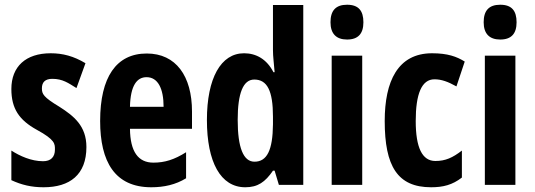

<svg xmlns="http://www.w3.org/2000/svg" viewBox="-20 -781 2258 811"><path d="M345 -160C345 -249 292 -291 231 -330C163 -371 157 -384 157 -408C157 -434 171 -448 201 -448C245 -448 269 -430 303 -409L341 -514C291 -544 245 -556 194 -556C89 -556 28 -500 28 -405C28 -322 61 -274 135 -233C214 -190 212 -173 212 -149C212 -118 195 -100 162 -100C112 -100 64 -122 28 -145V-20C71 0 113 10 164 10C275 10 345 -43 345 -160Z M600 -555C471 -555 403 -455 403 -270C403 -98 465 10 619 10C673 10 722 -1 766 -28V-138C717 -107 676 -94 628 -94C564 -94 530 -140 529 -237H791V-310C791 -460 723 -555 600 -555ZM599 -455C647 -455 671 -407 671 -330H529C531 -421 559 -455 599 -455Z M1016 10C1069 10 1100 -12 1133 -60H1140L1158 0H1261V-760H1133V-569C1133 -541 1137 -516 1140 -476H1135C1107 -531 1062 -556 1011 -556C913 -556 854 -451 854 -274C854 -96 912 10 1016 10ZM1055 -98C1008 -98 984 -157 984 -275C984 -387 1007 -445 1054 -445C1109 -445 1133 -397 1133 -288V-256C1132 -147 1108 -98 1055 -98Z M1446 -761C1398 -761 1376 -736 1376 -687C1376 -639 1400 -614 1446 -614C1493 -614 1515 -639 1515 -687C1515 -735 1495 -761 1446 -761ZM1510 -546H1381V0H1510Z M1801 10C1852 10 1891 0 1931 -31V-145C1892 -115 1862 -101 1819 -101C1763 -101 1736 -158 1736 -270C1736 -384 1761 -446 1815 -446C1845 -446 1872 -436 1908 -416L1943 -521C1909 -542 1871 -556 1805 -556C1660 -556 1605 -437 1605 -270C1605 -79 1659 10 1801 10Z M2093 -761C2045 -761 2023 -736 2023 -687C2023 -639 2047 -614 2093 -614C2140 -614 2162 -639 2162 -687C2162 -735 2142 -761 2093 -761ZM2157 -546H2028V0H2157Z"/></svg>

Font: Noto Sans Gurmukhi UI ExtraCondensed
Style: Bold
Weight: 700
Width: 2
Designer: Jelle Bosma - Monotype Design Team
Foundry: Monotype Imaging Inc.
Version: Version 2.004